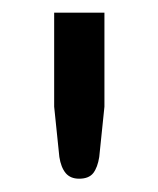

<svg xmlns="http://www.w3.org/2000/svg" viewBox="-20 -736 244 296"><path d="M141 -716.5V-571.5L133 -494Q130.5 -478 123.8 -469.2Q117 -460.5 102 -460.5Q88.5 -460.5 81.2 -469.2Q74 -478 71.5 -494L63.5 -571.5V-716.5Z"/></svg>

Font: Lato
Style: Regular
Weight: 400
Designer: Lukasz Dziedzic with Adam Twardoch and Botio Nikoltchev
Foundry: tyPoland Lukasz Dziedzic
Version: Version 2.015; 2015-08-06; http://www.latofonts.com/